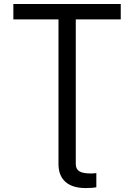

<svg xmlns="http://www.w3.org/2000/svg" viewBox="-20 -748 682 976"><path d="M416 208Q348.1 208 312.7 176.5Q277.3 145 277.3 85.9V-78.1H365.2V85.9Q365.2 111.3 383.1 122.6Q400.9 133.8 442.4 133.8Q448.2 133.8 455.6 133.3Q462.9 132.8 469.7 131.8V204.1Q463.4 205.6 449.2 206.8Q435.1 208 416 208ZM47.9 -649.4V-727.5H593.8V-649.4H365.2V0H277.3V-649.4Z"/></svg>

Font: GitLab Sans
Style: Regular
Weight: 400
Designer: Rasmus Andersson
Foundry: Modifications by GitLab B.V., manufactured by rsms
Version: Version 4.000;git-c8fb6b7